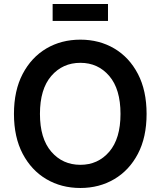

<svg xmlns="http://www.w3.org/2000/svg" viewBox="-20 -937 809 967"><path d="M384.8 9.8Q289.1 9.8 213.6 -34.7Q138.2 -79.1 94.2 -162.6Q50.3 -246.1 50.3 -363.3Q50.3 -481 94.2 -564.7Q138.2 -648.4 213.6 -692.9Q289.1 -737.3 384.8 -737.3Q480 -737.3 555.4 -692.9Q630.9 -648.4 674.6 -564.7Q718.3 -481 718.3 -363.3Q718.3 -245.6 674.6 -162.4Q630.9 -79.1 555.4 -34.7Q480 9.8 384.8 9.8ZM384.8 -106.9Q473.6 -106.9 530.3 -172.9Q586.9 -238.8 586.9 -363.3Q586.9 -488.3 530.3 -554.4Q473.6 -620.6 384.8 -620.6Q295.4 -620.6 238.3 -554.4Q181.2 -488.3 181.2 -363.3Q181.2 -239.3 238.3 -173.1Q295.4 -106.9 384.8 -106.9ZM523.9 -917V-831.5H245.1V-917Z"/></svg>

Font: Inter-SemiBold
Style: Regular
Weight: 600
Designer: Rasmus Andersson
Foundry: rsms
Version: Version 4.000;git-a52131595